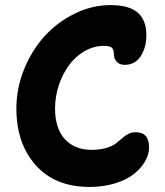

<svg xmlns="http://www.w3.org/2000/svg" viewBox="-20 -715 654 761"><path d="M335 25.9Q198.2 25.9 121.6 -60.3Q44.9 -146.5 44.9 -285.2Q44.9 -364.7 75.4 -440.2Q106 -515.6 156.5 -571.3Q207 -627 275.9 -660.9Q344.7 -694.8 418 -694.8Q492.2 -694.8 526.1 -664.8Q560.1 -634.8 560.1 -576.2Q560.1 -526.4 537.6 -492.2Q515.1 -458 474.1 -458Q453.6 -458 442.4 -470.5Q431.2 -482.9 431.2 -502Q431.2 -518.6 423.3 -525.9Q415.5 -533.2 392.1 -533.2Q350.6 -533.2 314 -511.5Q277.3 -489.7 252.2 -454.8Q227.1 -419.9 212.6 -375.5Q198.2 -331.1 198.2 -285.2Q198.2 -206.5 236.8 -163.8Q275.4 -121.1 342.8 -121.1Q375.5 -121.1 399.9 -128.2Q424.3 -135.3 438 -145.5Q451.7 -155.8 463.1 -166.3Q474.6 -176.8 488 -183.8Q501.5 -190.9 518.1 -190.9Q570.8 -190.9 570.8 -130.9Q570.8 -102.5 554.7 -75Q538.6 -47.4 509.8 -24.7Q481 -2 435.1 12Q389.2 25.9 335 25.9Z"/></svg>

Font: Shantell Sans Bouncy
Style: Bold
Weight: 700
Designer: Stephen Nixon, Anya Danilova, Shantell Martin
Foundry: Arrow Type
Version: Version 1.006;[9816181b4]